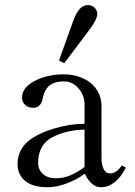

<svg xmlns="http://www.w3.org/2000/svg" viewBox="-20 -747 543 774"><path d="M217.8 -502.9 276.4 -666Q298.8 -726.6 334 -726.6Q351.1 -726.6 361.6 -715.6Q372.1 -704.6 372.1 -690.9Q372.1 -669.4 340.8 -627.4L239.3 -492.2ZM50.8 -85.9Q50.8 -110.4 59.3 -131.1Q67.9 -151.9 81.5 -166.3Q95.2 -180.7 115.2 -193.1Q135.3 -205.6 154.3 -213.4Q173.3 -221.2 196.8 -228.5Q260.3 -248 320.8 -248V-325.7Q320.8 -362.8 296.4 -390.9Q272 -418.9 237.8 -418.9Q190.9 -418.9 170.4 -393.1Q156.7 -376 150.9 -345.2Q148.4 -332 139.2 -322.3Q129.9 -312.5 112.8 -312.5Q94.2 -312.5 81.5 -324Q68.8 -335.4 68.8 -354Q68.8 -394 119.9 -420.7Q170.9 -447.3 235.8 -447.3Q289.1 -447.3 330.1 -423.3Q357.4 -407.2 373.3 -380.1Q389.2 -353 389.2 -319.3V-107.4Q389.2 -83.5 397.7 -65.7Q406.2 -47.9 424.3 -47.9Q449.2 -47.9 471.2 -80.1L487.3 -71.3Q446.8 7.8 385.7 7.8Q365.2 7.8 347.7 -9.3Q330.1 -26.4 322.8 -45.9L316.9 -43.9Q294.9 -25.9 252.7 -9Q210.4 7.8 171.4 7.8Q115.7 7.8 85.4 -14.6Q50.8 -40 50.8 -85.9ZM133.8 -90.8Q133.8 -62.5 153.3 -45.4Q172.9 -28.3 203.1 -28.3Q236.3 -28.3 263.9 -40.3Q291.5 -52.2 320.8 -73.7V-224.6Q245.1 -222.7 189 -192.9Q164.1 -179.7 148.9 -154.1Q133.8 -128.4 133.8 -90.8Z"/></svg>

Font: Theano Old Style
Style: Regular
Weight: 400
Designer: Alexey Kryukov
Version: Version 2.00